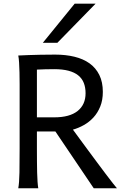

<svg xmlns="http://www.w3.org/2000/svg" viewBox="-20 -1011 677 1031"><path d="M178.2 -212.4Q178.2 -176.3 178.5 -144Q178.7 -111.8 179.4 -84.5Q180.2 -57.1 181.6 -35.6Q183.1 -14.2 185.5 0H78.1Q83.5 -29.3 84.5 -84.7Q85.4 -140.1 85.4 -212.4V-558.1Q85.4 -592.3 84.7 -621.8Q84 -651.4 82.5 -674.8Q81.1 -698.2 78.1 -712.9Q103.5 -713.9 134.3 -715.3Q160.6 -716.3 196.8 -717Q232.9 -717.8 275.9 -717.8Q333 -717.8 380.1 -706.3Q427.2 -694.8 460.9 -670.7Q494.6 -646.5 513.4 -608.4Q532.2 -570.3 532.2 -517.6Q532.2 -473.1 518.3 -439Q504.4 -404.8 481.7 -380.1Q459 -355.5 430.2 -339.4Q401.4 -323.2 371.6 -314.9Q386.2 -294.9 407.5 -265.9Q428.7 -236.8 452.9 -204.3Q477.1 -171.9 501.7 -138.4Q526.4 -105 547.9 -76.7Q569.3 -48.3 585.4 -27.8Q601.6 -7.3 607.9 0H483.4L277.3 -305.2H178.2ZM178.2 -380.9H271Q354 -380.9 396.7 -415Q439.5 -449.2 439.5 -510.3Q439.5 -541.5 429.9 -565.7Q420.4 -589.8 400.1 -606.2Q379.9 -622.6 347.9 -631.1Q315.9 -639.6 271 -639.6Q245.1 -639.6 221.4 -638.9Q197.8 -638.2 178.2 -637.2ZM493.2 -991.2 288.1 -781.2H210L380.9 -991.2Z"/></svg>

Font: Andika Afr
Style: Regular
Weight: 400
Designer: Victor Gaultney, Annie Olsen, Julie Remington, Don Collingsworth, Eric Hays, Becca Hirsbrunner
Foundry: SIL International
Version: Version 5.000